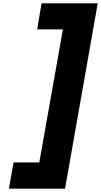

<svg xmlns="http://www.w3.org/2000/svg" viewBox="-20 -924 612 1163"><path d="M374 219H34L62 60H218L361 -746H205L232 -904H572Z"/></svg>

Font: Fz Poppins ExtBd
Style: Italic
Weight: 800
Italic angle: -10°
Designer: Ninad Kale (Devanagari), Jonny Pinhorn (Latin)
Foundry: Indian Type Foundry
Version: Vit hóa bi Vntype.Com & FontZin.Com